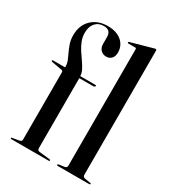

<svg xmlns="http://www.w3.org/2000/svg" viewBox="-178 -838 851 940"><g transform="rotate(30 247.5 -368.0)"><path d="M171.5 -28.5Q171.5 -23 174.5 -19.5Q177.5 -16 184 -15L242.5 -8.5Q246 -8 247.5 -7Q249 -6 249 -3.5Q249 0 244 0H32Q30.5 0 29.2 -1Q28 -2 28 -3.5Q28 -5 29.2 -6.2Q30.5 -7.5 33 -7.5L71.5 -14Q77.5 -15.5 80.5 -18.5Q83.5 -21.5 83.5 -26V-406.5Q83.5 -410.5 81.8 -413.5Q80 -416.5 75.5 -417L17 -427.5Q14.5 -428.5 13.2 -429.5Q12 -430.5 12 -432.5Q12 -434 13.5 -435Q15 -436 16.5 -436H91L85 -431.5V-440.5Q85 -457.5 78.2 -474Q71.5 -490.5 62.8 -508.5Q54 -526.5 47.2 -547.2Q40.5 -568 40.5 -592.5Q40.5 -649 75.2 -682.5Q110 -716 166 -716Q201 -716 225 -704Q249 -692 261 -672.2Q273 -652.5 273 -629.5Q273 -605.5 261.5 -593.8Q250 -582 232 -582Q213.5 -582 201 -594.5Q188.5 -607 188.5 -629V-666.5Q188.5 -686 179 -696.2Q169.5 -706.5 149 -706.5Q119 -706.5 101.2 -686.5Q83.5 -666.5 83.5 -631.5Q83.5 -607.5 92.2 -585.2Q101 -563 114 -543.2Q127 -523.5 140 -505Q153 -486.5 161.8 -469.2Q170.5 -452 170.5 -435.5V-427L165 -436H255Q258 -436 259.5 -435.2Q261 -434.5 261 -432.5Q261 -429 257.5 -427Q254 -425 248.5 -425H171.5ZM429.5 -729.5V-28.5Q429.5 -22 432.5 -18.2Q435.5 -14.5 442 -13L473 -8Q476 -8 477.2 -6.8Q478.5 -5.5 478.5 -3.5Q478.5 -2 477.2 -1Q476 0 473.5 0H294Q292 0 290.8 -1Q289.5 -2 289.5 -3.5Q289.5 -5 291.2 -6.5Q293 -8 296.5 -9L327 -13Q334 -14.5 336.8 -18.2Q339.5 -22 339.5 -27.5V-685.5Q339.5 -688.5 338.2 -690.2Q337 -692 333 -692H294.5Q292.5 -692 291.2 -693.2Q290 -694.5 290 -696Q290 -698 291.2 -698.8Q292.5 -699.5 295 -700.5L412.5 -733.5Q417.5 -735 419.5 -735.5Q421.5 -736 423.5 -736Q426.5 -736 428 -734Q429.5 -732 429.5 -729.5Z"/></g></svg>

Font: Fraunces 96pt
Style: Regular
Weight: 400
Version: Version 1.000;[b76b70a41]